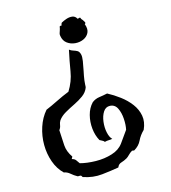

<svg xmlns="http://www.w3.org/2000/svg" viewBox="-85 -622 810 910"><g transform="rotate(-10 320.5 -167.0)"><path d="M127 -135Q152 -148 183 -167Q214 -186 244 -201Q267 -246 270.5 -294Q274 -342 281 -397Q291 -391 301 -389Q311 -387 320 -383Q329 -379 334 -365Q338 -354 336.5 -332Q335 -310 332 -285Q331 -274 329.5 -262.5Q328 -251 328 -241Q328 -236 328 -231Q328 -226 328 -221Q329 -209 328 -206Q322 -184 303 -167.5Q284 -151 260.5 -137Q237 -123 215.5 -108Q194 -93 183 -74Q178 -64 177.5 -52Q177 -40 170 -29Q176 15 180.5 45.5Q185 76 209 105Q208 108 206.5 110.5Q205 113 204 116Q218 118 224.5 126Q231 134 238 142Q272 148 315 145Q358 142 394 127Q429 113 446.5 84.5Q464 56 482 24Q485 1 480.5 -29Q476 -59 463 -80.5Q450 -102 426 -101Q405 -100 394.5 -80Q384 -60 383 -32Q382 -4 389.5 20.5Q397 45 410 55Q399 58 391.5 58.5Q384 59 373 63Q369 58 362 55.5Q355 53 349 50Q332 25 325.5 -8.5Q319 -42 324.5 -75Q330 -108 349 -132Q364 -146 384 -150.5Q404 -155 423 -161Q454 -148 484.5 -129Q515 -110 537.5 -85Q560 -60 568.5 -29Q577 2 564 39Q545 61 536 85.5Q527 110 503 127Q503 127 498 127Q493 126 492 127Q482 134 474.5 143.5Q467 153 460 158Q447 167 433 172.5Q419 178 415 193Q414 193 413 194Q379 203 334 212Q289 221 241 209Q239 208 237.5 205Q236 202 233 201Q230 200 224 201Q219 202 217 201Q201 194 186.5 183.5Q172 173 156 172Q126 148 108.5 109.5Q91 71 87 27.5Q83 -16 93 -59Q103 -102 127 -135ZM252 -468Q250 -474 251 -480.5Q252 -487 254 -493Q255 -498 256 -503Q257 -508 257 -513Q260 -516 267 -516Q266 -523 270 -529Q280 -536 294.5 -542.5Q309 -549 323.5 -548.5Q338 -548 347 -534Q350 -534 353 -536Q356 -538 360 -537Q361 -534 363.5 -530.5Q366 -527 370 -524Q375 -518 378.5 -512.5Q382 -507 376 -503Q388 -478 381 -460Q374 -442 356 -432Q338 -422 316 -422Q294 -422 276 -433Q258 -444 252 -468Z"/></g></svg>

Font: Yuji Mai
Style: Regular
Weight: 400
Designer: Kataoka Yuji
Foundry: Kinuta Font Factory
Version: Version 3.002